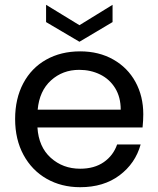

<svg xmlns="http://www.w3.org/2000/svg" viewBox="-20 -771 660 800"><path d="M577 -295Q577 -269 574 -240H136Q141 -159 191.5 -113.5Q242 -68 314 -68Q373 -68 412.5 -95.5Q452 -123 468 -169H566Q544 -90 478 -40.5Q412 9 314 9Q236 9 174.5 -26Q113 -61 78 -125.5Q43 -190 43 -275Q43 -360 77 -424Q111 -488 172.5 -522.5Q234 -557 314 -557Q392 -557 452 -523Q512 -489 544.5 -429.5Q577 -370 577 -295ZM483 -314Q483 -366 460 -403.5Q437 -441 397.5 -460.5Q358 -480 310 -480Q241 -480 192.5 -436Q144 -392 137 -314ZM449 -679 311 -597 172 -679V-751L311 -666L449 -751Z"/></svg>

Font: MSTAGE
Style: Regular
Weight: 400
Designer: Ninad Kale (Devanagari), Jonny Pinhorn (Latin)
Foundry: Indian Type Foundry
Version: 4.004